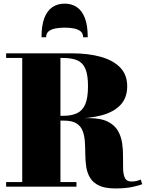

<svg xmlns="http://www.w3.org/2000/svg" viewBox="-20 -1050 829 1080"><path d="M195.5 -382.5V-398.5H335Q383 -398.5 414 -413.5Q445 -428.5 460 -464.5Q475 -500.5 475 -565Q475 -629.5 460 -663.8Q445 -698 414 -711Q383 -724 335 -724H14.5V-750H385Q475.5 -750 545.5 -730.8Q615.5 -711.5 655.5 -670.8Q695.5 -630 695.5 -565Q695.5 -500 657.8 -459.8Q620 -419.5 550.2 -401Q480.5 -382.5 385 -382.5ZM14.5 0V-26H410V0ZM105 -14.5V-739H320V-14.5ZM630 10Q571.5 10 537.5 -6Q503.5 -22 487 -49.5Q470.5 -77 465.2 -110.8Q460 -144.5 459.8 -180.8Q459.5 -217 457.5 -250.8Q455.5 -284.5 445.5 -312Q435.5 -339.5 410.8 -355.5Q386 -371.5 340 -371.5H195.5V-385.5H480Q547 -385.5 585.8 -366Q624.5 -346.5 643 -314.8Q661.5 -283 667 -245Q672.5 -207 672 -169Q671.5 -131 672.5 -99.2Q673.5 -67.5 683 -48.2Q692.5 -29 719.5 -29Q735.5 -29 748.2 -32.2Q761 -35.5 771.5 -40L780 -14.5Q768 -8 727.5 1Q687 10 630 10ZM213.5 -840.5Q213.5 -906 229.2 -947.8Q245 -989.5 274.2 -1009.5Q303.5 -1029.5 343.5 -1029.5Q383.5 -1029.5 412.8 -1009.5Q442 -989.5 457.8 -947.8Q473.5 -906 473.5 -840.5H447.5Q447.5 -862.5 432.8 -874.2Q418 -886 394.2 -890.2Q370.5 -894.5 343.5 -894.5Q316.5 -894.5 292.8 -890.2Q269 -886 254.2 -874.2Q239.5 -862.5 239.5 -840.5Z"/></svg>

Font: Bodoni Moda 9pt Black
Style: Regular
Weight: 900
Designer: Owen Earl
Foundry: indestructible type
Version: Version 2.005